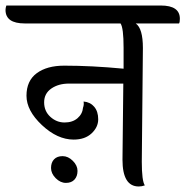

<svg xmlns="http://www.w3.org/2000/svg" viewBox="-66 -671 672 696"><path d="M119 -62Q119 -82 130 -93.5Q141 -105 161 -105Q181 -105 198 -88Q215 -71 215 -51.5Q215 -32 204 -20Q193 -8 173 -8Q153 -8 136 -25Q119 -42 119 -62ZM378 -92 381 -368H184Q146 -368 120 -350Q94 -332 94 -300Q94 -268 116.5 -247.5Q139 -227 168 -227Q197 -227 215 -242.5Q233 -258 235 -281Q239 -291 237 -303Q261 -301 275.5 -284Q290 -267 290 -238.5Q290 -210 266 -187.5Q242 -165 201 -165Q142 -165 86 -217.5Q30 -270 30 -324Q30 -378 67 -405.5Q104 -433 167 -433Q266 -433 382 -422V-498Q382 -570 371 -586H24Q-46 -586 -46 -635Q-46 -642 -43 -651H517Q586 -651 586 -603Q586 -590 583 -586H426Q452 -568 452 -497L448 -85Q448 -15 459 1Q448 5 437 5Q378 5 378 -92Z"/></svg>

Font: Laila
Style: Regular
Weight: 400
Version: Version 1.301;PS 1.0;hotconv 1.0.78;makeotf.lib2.5.61930; tt